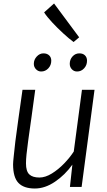

<svg xmlns="http://www.w3.org/2000/svg" viewBox="-20 -1072 613 1101"><path d="M180 9Q116.5 9 85.8 -23Q55 -55 55 -130Q55 -142 59 -178.8Q63 -215.5 68 -261Q75 -314.5 85.2 -388.2Q95.5 -462 109 -557H182Q168.5 -456.5 160 -395.8Q151.5 -335 147 -303.5Q142.5 -272 141 -260Q135 -216 132 -186.5Q129 -157 129 -135Q129 -90 148 -72Q167 -54 206 -54Q240 -54 277.2 -77Q314.5 -100 347.8 -134.5Q381 -169 403 -203L450 -557H522L448 0H381L395 -128Q353 -69 295.5 -30Q238 9 180 9ZM216 -662Q199 -662 186.5 -674.8Q174 -687.5 174 -706Q174 -730 190.8 -748Q207.5 -766 229 -766Q249.5 -766 261.8 -754.5Q274 -743 274 -724Q274 -698 257 -680Q240 -662 216 -662ZM422 -662Q404 -662 392 -674.8Q380 -687.5 380 -706Q380 -731 396 -748.5Q412 -766 435 -766Q455.5 -766 467.2 -754.5Q479 -743 479 -724Q479 -698 462.2 -680Q445.5 -662 422 -662ZM402 -831Q376 -850 342.5 -880.8Q309 -911.5 278.8 -944Q248.5 -976.5 233 -1001L290 -1052L434 -858Z"/></svg>

Font: Merriweather Sans Light
Style: Italic
Weight: 300
Italic angle: -7.5°
Designer: Eben Sorkin
Foundry: Eben Sorkin
Version: Version 2.001; ttfautohint (v1.8.3)